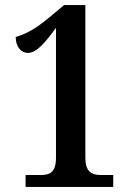

<svg xmlns="http://www.w3.org/2000/svg" viewBox="-20 -738 523 758"><path d="M81 0H427V-47H378C339 -47 317 -63 317 -115V-718H233L173 -668C115 -619 76 -602 42 -592C42 -554 63 -529 90 -529C124 -529 158 -569 201 -628V-115C201 -57 176 -47 140 -47H81Z"/></svg>

Font: Noto Serif Armenian Condensed SemiBold
Style: Regular
Weight: 600
Width: 3
Designer: Monotype Design Team
Foundry: Monotype Imaging Inc.
Version: Version 2.008